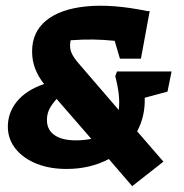

<svg xmlns="http://www.w3.org/2000/svg" viewBox="-20 -569 630 658"><path d="M208 10Q151 10 106.5 -7.5Q62 -25 35.5 -56.5Q9 -88 7 -129Q5 -180 37 -220Q69 -260 131 -281Q112 -305 101 -332.5Q90 -360 90 -393Q90 -459 138 -498.5Q186 -538 275 -547Q364 -556 485 -531H493L463 -368H391L373 -429Q302 -437 222 -431Q217 -406 225 -388Q233 -370 251 -350L387 -192Q390 -218 387 -245.5Q384 -273 375 -308L381 -324H568L554 -255L476 -234Q478 -171 450 -119L540 -15L433 69L353 -24Q289 10 208 10ZM141 -154Q142 -123 167.5 -105.5Q193 -88 240 -88Q266 -88 293 -93L174 -230Q153 -206 146.5 -189Q140 -172 141 -154Z"/></svg>

Font: Piazzolla SC ExtraBold
Style: Italic
Weight: 800
Italic angle: -11.3°
Designer: Juan Pablo del Peral
Foundry: Huerta Tipografica
Version: Version 1.330